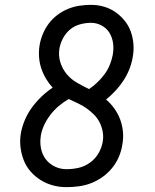

<svg xmlns="http://www.w3.org/2000/svg" viewBox="-20 -763 640 791"><path d="M254 8Q224 8 197 0.5Q170 -7 147 -21.5Q124 -36 106 -56.5Q88 -77 78 -102.5Q68 -128 64.5 -156.5Q61 -185 66 -214Q71 -242 82.5 -269Q94 -296 111.5 -320Q129 -344 151 -365Q173 -386 197 -402Q182 -418 170 -438Q158 -458 150.5 -480Q143 -502 141 -526.5Q139 -551 143 -576Q147 -600 156.5 -623Q166 -646 181 -666Q196 -686 216.5 -701.5Q237 -717 260.5 -726.5Q284 -736 308 -739.5Q332 -743 355 -743Q383 -743 408.5 -735.5Q434 -728 455 -713.5Q476 -699 492.5 -679Q509 -659 518 -635Q527 -611 529.5 -583.5Q532 -556 527 -529Q523 -504 513.5 -479.5Q504 -455 489.5 -432.5Q475 -410 456.5 -390Q438 -370 417 -353Q436 -337 451 -316Q466 -295 475 -271Q484 -247 486.5 -220.5Q489 -194 484 -167Q480 -141 469.5 -116.5Q459 -92 442 -71Q425 -50 402.5 -34Q380 -18 355.5 -8.5Q331 1 305 4.5Q279 8 254 8ZM347 -396Q366 -409 382.5 -425Q399 -441 412 -459Q425 -477 433 -497.5Q441 -518 445 -539V-541Q449 -564 445.5 -587Q442 -610 430.5 -628.5Q419 -647 398.5 -658Q378 -669 355 -669Q333 -669 310.5 -663Q288 -657 270 -642.5Q252 -628 240.5 -607Q229 -586 225 -564Q220 -534 228.5 -506.5Q237 -479 255 -457.5Q273 -436 297.5 -422Q322 -408 347 -396ZM254 -66Q279 -66 303.5 -71.5Q328 -77 350 -92.5Q372 -108 385.5 -131Q399 -154 403 -178Q407 -200 403 -221Q399 -242 390 -259.5Q381 -277 366.5 -291.5Q352 -306 335.5 -317.5Q319 -329 300.5 -337.5Q282 -346 263 -355Q242 -343 222.5 -326.5Q203 -310 188 -290.5Q173 -271 162.5 -249Q152 -227 148 -203V-202Q144 -176 149 -151Q154 -126 168.5 -107Q183 -88 205.5 -77Q228 -66 254 -66Z"/></svg>

Font: Iosevka HT Extended
Style: Italic
Weight: 400
Width: 7
Italic angle: -9°
Monospace: yes
Designer: Belleve Invis
Foundry: Belleve Invis
Version: Version 32.3.0; ttfautohint (v1.8.4)